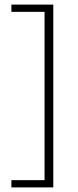

<svg xmlns="http://www.w3.org/2000/svg" viewBox="-20 -695 338 834"><path d="M211.5 119H29.5V87.5H173.5V-643.5H29.5V-675H211.5Z"/></svg>

Font: Anek Tamil ExtraLight
Style: Regular
Weight: 250
Version: Version 1.003